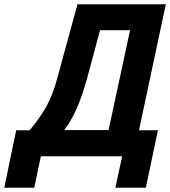

<svg xmlns="http://www.w3.org/2000/svg" viewBox="-107 -734 799 902"><path d="M-87 148 -31 -122H32Q75 -172 108 -229Q141 -286 163 -370L257 -714H672L546 -122H635L578 148H435L467 0H85L54 148ZM195 -123H403L504 -592H363L303 -369Q280 -286 255 -228Q230 -170 195 -123Z"/></svg>

Font: Noto Sans SemiCondensed
Style: Bold Italic
Weight: 700
Width: 4
Italic angle: -12°
Designer: Monotype Design Team
Foundry: Monotype Imaging Inc.
Version: Version 2.013; ttfautohint (v1.8.4.7-5d5b)